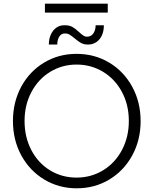

<svg xmlns="http://www.w3.org/2000/svg" viewBox="-20 -1022 839 1050"><path d="M50.8 -360.4Q50.8 -463.9 96.2 -547.9Q141.6 -631.8 221.2 -679.7Q300.8 -727.5 398.4 -727.5Q497.1 -727.5 577.1 -679.7Q657.2 -631.8 703.1 -547.6Q749 -463.4 749 -359.4Q749 -255.9 703.1 -171.9Q657.2 -87.9 577.4 -40Q497.6 7.8 399.4 7.8Q301.8 7.8 221.9 -40.3Q142.1 -88.4 96.4 -172.4Q50.8 -256.3 50.8 -360.4ZM684.6 -360.4Q684.6 -448.2 647 -518.8Q609.4 -589.4 543.9 -629.2Q478.5 -668.9 398.4 -668.9Q319.8 -668.9 254.6 -629.2Q189.5 -589.4 151.9 -518.8Q114.3 -448.2 114.3 -360.4Q114.3 -272 151.4 -201.2Q188.5 -130.4 253.4 -90.6Q318.4 -50.8 398.4 -50.8Q479 -50.8 544.4 -91.1Q609.9 -131.3 647.2 -202.1Q684.6 -272.9 684.6 -360.4ZM334 -883.8Q358.9 -884.3 375.7 -874.8Q392.6 -865.2 411.1 -847.7Q425.3 -834.5 435.3 -827.9Q445.3 -821.3 457 -821.3Q478.5 -821.8 490.7 -839.6Q502.9 -857.4 502.9 -883.8H547.9Q548.3 -854 537.8 -829.8Q527.3 -805.7 507.3 -792Q487.3 -778.3 460.9 -778.3Q439 -778.3 423.3 -786.9Q407.7 -795.4 387.7 -812.5Q370.6 -826.7 359.6 -833Q348.6 -839.4 335 -838.9Q316.4 -839.8 304.9 -823Q293.5 -806.2 293 -778.3H247.1Q247.1 -809.6 258.3 -833.7Q269.5 -857.9 289.1 -871.3Q308.6 -884.8 334 -883.8ZM225.6 -1002H569.3V-953.1H225.6Z"/></svg>

Font: Reddit Sans Fudge Light
Style: Regular
Weight: 300
Designer: Stephen Hutchings
Foundry: Reddit
Version: Version 1.013